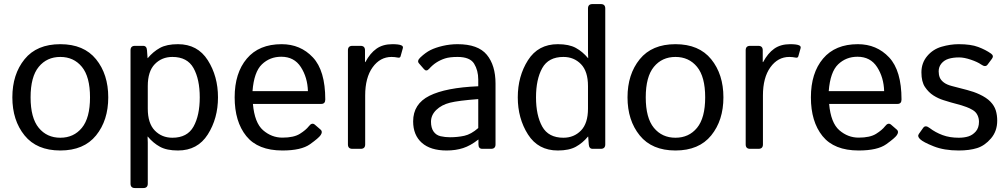

<svg xmlns="http://www.w3.org/2000/svg" viewBox="-20 -741 5013 956"><path d="M41.5 -256.3Q41.5 -371.1 102.3 -446Q163.1 -521 280.3 -521Q397.5 -521 458.3 -446Q519 -371.1 519 -256.3Q519 -141.6 458.3 -66.7Q397.5 8.3 280.3 8.3Q163.1 8.3 102.3 -66.7Q41.5 -141.6 41.5 -256.3ZM132.3 -256.3Q132.3 -153.8 172.9 -104.5Q213.4 -55.2 280.3 -55.2Q347.2 -55.2 387.7 -104.5Q428.2 -153.8 428.2 -256.3Q428.2 -358.9 387.7 -408.2Q347.2 -457.5 280.3 -457.5Q213.4 -457.5 172.9 -408.2Q132.3 -358.9 132.3 -256.3Z M651.9 195.3Q629.9 195.3 629.9 173.3V-490.7Q629.9 -512.7 651.9 -512.7H692.9Q710.4 -512.7 711.9 -490.7L714.8 -451.7H715.8Q742.7 -483.9 776.4 -502.4Q810.1 -521 866.2 -521Q963.9 -521 1014.6 -441.2Q1065.4 -361.3 1065.4 -256.3Q1065.4 -151.4 1014.6 -71.5Q963.9 8.3 866.2 8.3Q810.1 8.3 776.4 -10.3Q742.7 -28.8 715.8 -61H714.8Q715.8 -46.4 715.8 -31.2V173.3Q715.8 195.3 693.8 195.3ZM715.8 -200.2Q715.8 -127 750.7 -91.1Q785.6 -55.2 838.4 -55.2Q912.6 -55.2 943.6 -110.8Q974.6 -166.5 974.6 -256.3Q974.6 -346.2 943.6 -401.9Q912.6 -457.5 838.4 -457.5Q785.6 -457.5 750.7 -421.6Q715.8 -385.7 715.8 -312.5Z M1148.4 -256.3Q1148.4 -377.4 1209 -449.2Q1269.5 -521 1382.3 -521Q1476.1 -521 1537.8 -455.3Q1599.6 -389.6 1599.6 -245.6Q1599.6 -223.6 1579.6 -223.6H1239.3Q1247.6 -129.4 1290 -92.5Q1332.5 -55.7 1386.2 -55.7Q1442.9 -55.7 1473.1 -74.7Q1503.4 -93.8 1517.6 -112.3Q1533.2 -132.8 1547.9 -120.1L1576.7 -95.2Q1587.9 -85.4 1576.7 -68.4Q1567.4 -54.2 1523.7 -22.9Q1480 8.3 1386.2 8.3Q1264.2 8.3 1206.3 -63.5Q1148.4 -135.3 1148.4 -256.3ZM1237.3 -287.1H1513.2Q1511.2 -355.5 1478 -407Q1444.8 -458.5 1380.4 -458.5Q1323.7 -458.5 1284.2 -420.7Q1244.6 -382.8 1237.3 -287.1Z M1734.4 0Q1712.4 0 1712.4 -22V-490.7Q1712.4 -512.7 1734.4 -512.7H1775.4Q1797.4 -512.7 1797.4 -490.7V-432.1H1799.3Q1822.8 -476.1 1854.5 -498.5Q1886.2 -521 1933.6 -521Q1964.8 -521 1977.5 -515.6Q1988.8 -511.2 1985.8 -501L1974.6 -460.9Q1972.2 -452.1 1961.9 -454.1Q1944.8 -457.5 1929.7 -457.5Q1872.6 -457.5 1835.4 -406Q1798.3 -354.5 1798.3 -265.6V-22Q1798.3 0 1776.4 0Z M2037.1 -136.7Q2037.1 -223.6 2118.4 -264.2Q2199.7 -304.7 2361.3 -311.5V-344.7Q2361.3 -390.6 2340.6 -424.1Q2319.8 -457.5 2258.3 -457.5Q2219.2 -457.5 2195.8 -450Q2172.4 -442.4 2153.1 -429.9Q2133.8 -417.5 2116.2 -397.9Q2103 -383.3 2091.3 -396.5L2065.9 -425.8Q2055.2 -438 2073.2 -455.1Q2099.1 -479.5 2123.5 -491.7Q2147.9 -503.9 2184.3 -512.5Q2220.7 -521 2258.3 -521Q2360.4 -521 2403.8 -468.5Q2447.3 -416 2447.3 -324.7V-22Q2447.3 0 2425.3 0H2381.3Q2362.3 0 2362.3 -22V-45.9H2361.3Q2322.8 -15.6 2285.9 -3.7Q2249 8.3 2203.6 8.3Q2123.5 8.3 2080.3 -30Q2037.1 -68.4 2037.1 -136.7ZM2126 -134.8Q2126 -104.5 2138.7 -86.2Q2151.4 -67.9 2173.8 -62.7Q2196.3 -57.6 2220.7 -57.6Q2258.3 -57.6 2292 -64.9Q2325.7 -72.3 2361.3 -103.5V-247.6Q2262.7 -240.2 2220.7 -229.7Q2178.7 -219.2 2152.3 -193.6Q2126 -168 2126 -134.8Z M2558.1 -256.3Q2558.1 -361.3 2608.9 -441.2Q2659.7 -521 2757.3 -521Q2813.5 -521 2847.2 -502.4Q2880.9 -483.9 2907.7 -451.7H2908.7Q2907.7 -466.3 2907.7 -481.4V-698.7Q2907.7 -720.7 2929.7 -720.7H2971.7Q2993.7 -720.7 2993.7 -698.7V-22Q2993.7 0 2971.7 0H2930.7Q2913.1 0 2911.6 -22L2908.7 -61H2907.7Q2880.9 -28.8 2847.2 -10.3Q2813.5 8.3 2757.3 8.3Q2659.7 8.3 2608.9 -71.5Q2558.1 -151.4 2558.1 -256.3ZM2648.9 -256.3Q2648.9 -166.5 2679.9 -110.8Q2710.9 -55.2 2785.2 -55.2Q2837.9 -55.2 2872.8 -91.1Q2907.7 -127 2907.7 -200.2V-312.5Q2907.7 -385.7 2872.8 -421.6Q2837.9 -457.5 2785.2 -457.5Q2710.9 -457.5 2679.9 -401.9Q2648.9 -346.2 2648.9 -256.3Z M3104.5 -256.3Q3104.5 -371.1 3165.3 -446Q3226.1 -521 3343.3 -521Q3460.4 -521 3521.2 -446Q3582 -371.1 3582 -256.3Q3582 -141.6 3521.2 -66.7Q3460.4 8.3 3343.3 8.3Q3226.1 8.3 3165.3 -66.7Q3104.5 -141.6 3104.5 -256.3ZM3195.3 -256.3Q3195.3 -153.8 3235.8 -104.5Q3276.4 -55.2 3343.3 -55.2Q3410.2 -55.2 3450.7 -104.5Q3491.2 -153.8 3491.2 -256.3Q3491.2 -358.9 3450.7 -408.2Q3410.2 -457.5 3343.3 -457.5Q3276.4 -457.5 3235.8 -408.2Q3195.3 -358.9 3195.3 -256.3Z M3714.8 0Q3692.9 0 3692.9 -22V-490.7Q3692.9 -512.7 3714.8 -512.7H3755.9Q3777.8 -512.7 3777.8 -490.7V-432.1H3779.8Q3803.2 -476.1 3835 -498.5Q3866.7 -521 3914.1 -521Q3945.3 -521 3958 -515.6Q3969.2 -511.2 3966.3 -501L3955.1 -460.9Q3952.6 -452.1 3942.4 -454.1Q3925.3 -457.5 3910.2 -457.5Q3853 -457.5 3815.9 -406Q3778.8 -354.5 3778.8 -265.6V-22Q3778.8 0 3756.8 0Z M4017.6 -256.3Q4017.6 -377.4 4078.1 -449.2Q4138.7 -521 4251.5 -521Q4345.2 -521 4407 -455.3Q4468.8 -389.6 4468.8 -245.6Q4468.8 -223.6 4448.7 -223.6H4108.4Q4116.7 -129.4 4159.2 -92.5Q4201.7 -55.7 4255.4 -55.7Q4312 -55.7 4342.3 -74.7Q4372.6 -93.8 4386.7 -112.3Q4402.3 -132.8 4417 -120.1L4445.8 -95.2Q4457 -85.4 4445.8 -68.4Q4436.5 -54.2 4392.8 -22.9Q4349.1 8.3 4255.4 8.3Q4133.3 8.3 4075.4 -63.5Q4017.6 -135.3 4017.6 -256.3ZM4106.4 -287.1H4382.3Q4380.4 -355.5 4347.2 -407Q4314 -458.5 4249.5 -458.5Q4192.9 -458.5 4153.3 -420.7Q4113.8 -382.8 4106.4 -287.1Z M4561.5 -47.9Q4546.4 -62 4555.2 -74.2L4577.1 -105Q4587.9 -119.6 4608.9 -103.5Q4637.7 -81.5 4673.1 -68.4Q4708.5 -55.2 4753.9 -55.2Q4780.8 -55.2 4801.8 -61.8Q4822.8 -68.4 4838.6 -86.4Q4854.5 -104.5 4854.5 -134.8Q4854.5 -152.3 4846.9 -168Q4839.4 -183.6 4823.5 -193.1Q4807.6 -202.6 4792.5 -208Q4767.6 -217.3 4742.9 -223.4Q4718.3 -229.5 4678.2 -242.2Q4651.4 -250.5 4627.4 -265.9Q4603.5 -281.2 4585.7 -307.6Q4567.9 -334 4567.9 -380.4Q4567.9 -427.7 4596.7 -461.9Q4625.5 -496.1 4668.9 -508.5Q4712.4 -521 4753.4 -521Q4814 -521 4850.8 -507.1Q4887.7 -493.2 4914.6 -474.1Q4930.2 -462.9 4918.9 -448.2L4897 -418.9Q4886.7 -404.8 4865.2 -419.9Q4847.2 -432.6 4814 -443.8Q4780.8 -455.1 4755.9 -455.1Q4725.1 -455.1 4703.1 -448.2Q4681.2 -441.4 4667.5 -424.8Q4653.8 -408.2 4653.8 -385.7Q4653.8 -368.7 4659.2 -355.2Q4664.6 -341.8 4679.2 -330.6Q4693.8 -319.3 4720.2 -312.5Q4761.2 -301.8 4795.2 -293Q4829.1 -284.2 4856.4 -271.5Q4892.1 -254.9 4911.4 -234.9Q4930.7 -214.8 4938 -191.7Q4945.3 -168.5 4945.3 -140.1Q4945.3 -87.9 4914.3 -51.8Q4883.3 -15.6 4845.2 -3.7Q4807.1 8.3 4753.4 8.3Q4680.7 8.3 4628.7 -12.5Q4576.7 -33.2 4561.5 -47.9Z"/></svg>

Font: Istok Web
Style: Regular
Weight: 400
Designer: Andrey V. Panov
Foundry: Andrey V. Panov
Version: Version 1.0.2g